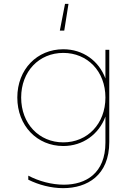

<svg xmlns="http://www.w3.org/2000/svg" viewBox="-20 -776 703 998"><path d="M127 137V158C181 185 246 202 308 202C433 202 548 136 548 -38V-517H528V-368C494 -460 411 -520 309 -520C173 -520 70 -416 70 -269C70 -122 173 -17 309 -17C411 -17 494 -78 528 -170V-35C528 125 426 184 312 184C249 184 182 166 127 137ZM309 -36C183 -36 90 -133 90 -269C90 -405 183 -501 309 -501C434 -501 528 -406 528 -269C528 -132 434 -36 309 -36ZM336 -756H318L291 -617H314Z"/></svg>

Font: Chess Sans Thin
Style: Regular
Weight: 100
Designer: Wolf Bōese
Foundry: Wolf Bōese
Version: Version 7.223;Glyphs 3.3 (3306)